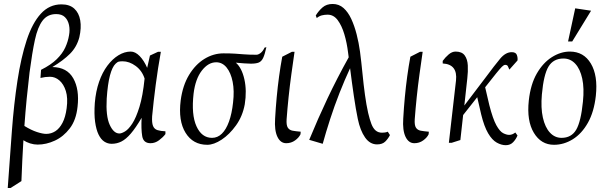

<svg xmlns="http://www.w3.org/2000/svg" viewBox="-20 -720 3068 968"><path d="M19 228Q30 73 40 -61Q50 -195 68 -313Q86 -431 114.5 -517.5Q143 -604 186 -651Q229 -698 290 -698Q331 -698 354.5 -676.5Q378 -655 384.5 -617.5Q391 -580 380 -532Q367 -483 333 -449Q299 -415 244 -382Q318 -381 349.5 -325Q381 -269 371 -182Q364 -115 332 -73Q300 -31 256.5 -11Q213 9 170 9Q151 9 132 3Q113 -3 98 -13Q95 36 92.5 87.5Q90 139 88 193L33 228ZM213 -45Q238 -45 259 -58.5Q280 -72 295 -100.5Q310 -129 316 -174Q323 -226 312 -261Q301 -296 279.5 -314.5Q258 -333 232 -333Q208 -333 184 -327L187 -368Q237 -393 266 -421.5Q295 -450 309 -480.5Q323 -511 328 -542Q333 -569 328 -593.5Q323 -618 307.5 -633.5Q292 -649 263 -649Q220 -649 195 -616.5Q170 -584 156 -519Q142 -454 129 -355Q121 -288 114.5 -221.5Q108 -155 103 -85Q137 -64 166 -54.5Q195 -45 213 -45Z M543 5Q523 5 506 -6Q489 -17 477 -41.5Q465 -66 459.5 -105.5Q454 -145 458 -201Q463 -260 479.5 -307.5Q496 -355 521.5 -389Q547 -423 577.5 -441.5Q608 -460 639 -460Q662 -460 684 -437.5Q706 -415 722 -378L736 -440L777 -459H791Q776 -376 765 -292Q754 -208 747 -134Q745 -101 751.5 -85Q758 -69 774 -64Q790 -59 814 -58V-44Q802 -28 782 -13Q762 2 739 2Q703 2 697 -33.5Q691 -69 694 -126Q664 -75 639.5 -46.5Q615 -18 592 -6.5Q569 5 543 5ZM582 -47Q593 -47 610.5 -57.5Q628 -68 647 -97Q666 -126 683 -181Q700 -236 709 -324Q696 -364 664 -387.5Q632 -411 598 -411Q588 -411 580 -409.5Q572 -408 563 -399Q546 -383 534.5 -340Q523 -297 518 -223Q513 -135 533 -91Q553 -47 582 -47Z M1025 10Q953 10 915.5 -50.5Q878 -111 891 -214Q901 -289 933 -342Q965 -395 1010.5 -423Q1056 -451 1107 -451Q1141 -451 1164 -449.5Q1187 -448 1211.5 -446Q1236 -444 1273 -444Q1282 -444 1293.5 -452.5Q1305 -461 1314 -480L1323 -482Q1315 -445 1306.5 -427.5Q1298 -410 1284 -404.5Q1270 -399 1245 -399Q1233 -399 1211.5 -400.5Q1190 -402 1169 -404Q1199 -378 1212 -320.5Q1225 -263 1214 -194Q1203 -134 1170 -88Q1137 -42 1097.5 -16Q1058 10 1025 10ZM1049 -25Q1077 -25 1098.5 -46Q1120 -67 1134.5 -107Q1149 -147 1155 -203Q1162 -262 1153 -307.5Q1144 -353 1122.5 -379.5Q1101 -406 1070 -406Q1030 -406 997.5 -364Q965 -322 956 -248Q944 -142 970.5 -83.5Q997 -25 1049 -25Z M1423 2Q1394 2 1378.5 -30.5Q1363 -63 1367 -122Q1370 -176 1375 -229.5Q1380 -283 1387 -334.5Q1394 -386 1403 -434L1452 -459H1465Q1457 -404 1449 -346Q1441 -288 1435 -230.5Q1429 -173 1425 -119Q1423 -89 1431 -76.5Q1439 -64 1455.5 -61Q1472 -58 1496 -56L1495 -43Q1487 -26 1467.5 -12Q1448 2 1423 2Z M1539 -15Q1583 -122 1631 -223.5Q1679 -325 1738 -431Q1737 -437 1736.5 -442.5Q1736 -448 1735 -454Q1729 -504 1716 -547.5Q1703 -591 1682.5 -618.5Q1662 -646 1632 -646Q1616 -646 1602.5 -642.5Q1589 -639 1577 -629L1572 -642Q1586 -665 1606 -682.5Q1626 -700 1657 -700Q1689 -700 1712 -679.5Q1735 -659 1751 -624.5Q1767 -590 1778 -547Q1789 -504 1795 -460Q1802 -406 1807.5 -349.5Q1813 -293 1820 -242Q1827 -191 1836 -151Q1844 -117 1852.5 -95Q1861 -73 1874 -62Q1887 -51 1906 -51Q1913 -51 1920.5 -52Q1928 -53 1935 -56L1946 -39Q1937 -21 1922.5 -6.5Q1908 8 1881 8Q1845 8 1820.5 -27Q1796 -62 1784 -120Q1774 -168 1764 -236Q1754 -304 1745 -376Q1718 -318 1692 -252Q1666 -186 1644.5 -119.5Q1623 -53 1607 5Z M2069 2Q2040 2 2024.5 -30.5Q2009 -63 2013 -122Q2016 -176 2021 -229.5Q2026 -283 2033 -334.5Q2040 -386 2049 -434L2098 -459H2111Q2103 -404 2095 -346Q2087 -288 2081 -230.5Q2075 -173 2071 -119Q2069 -89 2077 -76.5Q2085 -64 2101.5 -61Q2118 -58 2142 -56L2141 -43Q2133 -26 2113.5 -12Q2094 2 2069 2Z M2243 0 2279 -314Q2288 -396 2212 -400V-413Q2225 -431 2242 -445.5Q2259 -460 2277 -460Q2309 -460 2323 -440.5Q2337 -421 2338.5 -390Q2340 -359 2336 -325L2321 -188L2428 -329Q2474 -391 2501.5 -424Q2529 -457 2560 -457Q2581 -457 2586 -442.5Q2591 -428 2589 -415L2548 -369Q2544 -379 2540.5 -386Q2537 -393 2527 -393Q2520 -393 2510.5 -383.5Q2501 -374 2481.5 -350Q2462 -326 2426 -280L2447 -190Q2465 -120 2482.5 -88.5Q2500 -57 2517 -48.5Q2534 -40 2547 -40Q2556 -40 2564 -43.5Q2572 -47 2578 -52L2589 -37Q2582 -19 2567.5 -3.5Q2553 12 2530 12Q2508 12 2484.5 -1Q2461 -14 2441 -48Q2421 -82 2406 -143L2386 -230L2315 -140L2301 -14L2257 0Z M2773 10Q2708 10 2671.5 -50.5Q2635 -111 2646 -213Q2655 -295 2686.5 -349.5Q2718 -404 2762.5 -432Q2807 -460 2853 -460Q2923 -460 2959 -399.5Q2995 -339 2984 -237Q2975 -156 2944 -101Q2913 -46 2868 -18Q2823 10 2773 10ZM2811 -25Q2861 -25 2885 -66Q2909 -107 2919 -208Q2926 -275 2915.5 -323.5Q2905 -372 2880.5 -398.5Q2856 -425 2821 -425Q2770 -425 2745.5 -384.5Q2721 -344 2712 -244Q2706 -176 2717 -127Q2728 -78 2752.5 -51.5Q2777 -25 2811 -25ZM2844 -511 2880 -678 2960 -666 2865 -511Z"/></svg>

Font: Ancizar Serif Light
Style: Italic
Weight: 300
Italic angle: -4°
Designer: Cesar Puertas, Viviana Monsalve, Julian Moncada, Julian Prieto, Jose Castro, Felipe Aragon, Mariel Hernandez, Sara Alarc
Version: Version 8.100